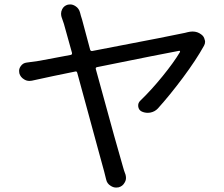

<svg xmlns="http://www.w3.org/2000/svg" viewBox="-20 -804 1001 858"><path d="M818.4 -660.2Q830.1 -663.1 840.8 -663.1Q862.3 -663.1 878.9 -650.4Q891.6 -641.6 894.5 -627Q896.5 -622.1 896.5 -617.2Q896.5 -608.4 891.6 -599.6Q856.4 -536.1 797.9 -457.5Q739.3 -378.9 685.5 -319.3Q671.9 -304.7 651.4 -300.8Q645.5 -299.8 640.6 -299.8Q626 -299.8 613.3 -305.7Q599.6 -312.5 597.7 -328.1Q595.7 -343.8 607.4 -354.5Q656.2 -401.4 706.5 -463.4Q756.8 -525.4 784.2 -571.3Q785.2 -573.2 784.2 -575.2Q783.2 -577.1 781.2 -577.1Q711.9 -564.5 413.1 -503.9Q406.2 -502 408.2 -495.1Q510.7 -120.1 530.3 -55.7Q533.2 -43.9 541 -23.4Q543 -15.6 543 -8.8Q543 2 537.1 11.7Q528.3 28.3 509.8 33.2Q503.9 34.2 499 34.2Q486.3 34.2 474.6 26.4Q458 16.6 454.1 -2.9Q449.2 -23.4 445.3 -38.1Q439.5 -59.6 419.9 -130.9Q400.4 -202.1 372.6 -304.7Q344.7 -407.2 325.2 -478.5Q323.2 -486.3 316.4 -484.4Q286.1 -478.5 216.8 -463.9Q147.5 -449.2 122.1 -443.4Q116.2 -442.4 111.3 -442.4Q98.6 -442.4 87.9 -449.2Q71.3 -459 66.4 -476.6Q65.4 -482.4 65.4 -487.3Q65.4 -498 72.3 -507.8Q82 -522.5 99.6 -524.4Q118.2 -526.4 155.3 -532.2L295.9 -558.6Q302.7 -559.6 301.8 -567.4Q267.6 -688.5 265.6 -697.3Q257.8 -719.7 254.9 -728.5Q252.9 -735.4 252.9 -743.2Q252.9 -752.9 257.8 -762.7Q265.6 -778.3 283.2 -783.2Q288.1 -784.2 293.9 -784.2Q305.7 -784.2 317.4 -776.4Q333 -766.6 337.9 -747.1Q340.8 -734.4 346.7 -716.8L382.8 -582Q384.8 -575.2 392.6 -576.2Q774.4 -649.4 806.6 -657.2Q812.5 -658.2 818.4 -660.2Z"/></svg>

Font: Gen Jyuu Gothic P Regular
Style: Regular
Weight: 400
Designer: [Source Han Sans]
Ryoko NISHIZUKA  (kana & ideographs); Paul D. Hunt (Latin, Greek & Cyrillic); Wenlong ZHANG  (bopomofo
Version: Version 1.002.20150607